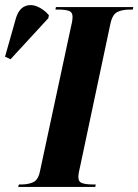

<svg xmlns="http://www.w3.org/2000/svg" viewBox="-112 -742 549 762"><path d="M-40 0 -37 -10H-25Q0 -10 20 -19Q40 -28 47 -64L170 -637Q174 -653 175 -662Q176 -671 176 -675Q176 -694 161 -699Q146 -704 120 -704H108L110 -714H417L415 -704H402Q374 -704 354 -694.5Q334 -685 326 -647L207 -86Q203 -70 201 -58.5Q199 -47 199 -39Q199 -20 214.5 -15Q230 -10 255 -10H268L266 0ZM-70 -507 -92 -517 -49 -669Q-38 -705 -15.5 -716Q7 -727 33.5 -717Q60 -707 82 -682L80 -670Z"/></svg>

Font: Noto Serif Display ExtraCondensed ExtraBold
Style: Italic
Weight: 800
Width: 2
Italic angle: -12°
Designer: Monotype Design Team
Foundry: Monotype Imaging Inc.
Version: Version 2.009